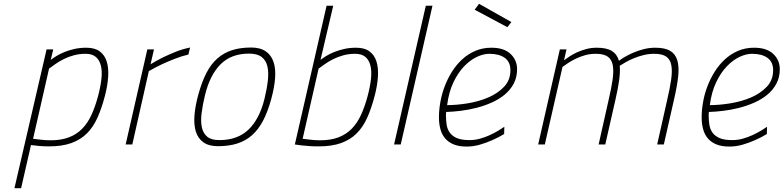

<svg xmlns="http://www.w3.org/2000/svg" viewBox="-20 -760 4122 1010"><path d="M246 -22Q302 -22 342.5 -37.5Q383 -53 412 -82.5Q441 -112 461 -155.5Q481 -199 496 -255Q509 -304 513.5 -345Q518 -386 510.5 -415.5Q503 -445 483.5 -461Q464 -477 430 -477Q397 -477 368 -469Q339 -461 315 -449Q291 -437 272 -423.5Q253 -410 238 -399L154 -30Q170 -28 187 -26Q201 -24 216.5 -23Q232 -22 246 -22ZM434 -509Q479 -509 505 -489.5Q531 -470 541.5 -436Q552 -402 549 -356Q546 -310 532 -256Q515 -191 493 -141.5Q471 -92 437.5 -58.5Q404 -25 355.5 -7.5Q307 10 238 10Q207 10 183 7.5Q159 5 143 3L91 230H56L225 -500H260L247 -445Q260 -455 278 -466Q296 -477 319.5 -486.5Q343 -496 372 -502.5Q401 -509 434 -509Z M755 -500H790L772 -422Q803 -441 837 -458Q866 -472 903 -487Q940 -502 980 -510L971 -473Q936 -465 899 -450.5Q862 -436 832 -422Q796 -405 763 -386L676 0H641Z M1127 9Q1079 9 1050.5 -11Q1022 -31 1010.5 -67Q999 -103 1003 -153.5Q1007 -204 1024 -265Q1042 -330 1066 -376.5Q1090 -423 1123.5 -452.5Q1157 -482 1200.5 -496Q1244 -510 1301 -510Q1349 -510 1378 -490Q1407 -470 1419 -434Q1431 -398 1427 -347.5Q1423 -297 1406 -236Q1388 -171 1363.5 -124.5Q1339 -78 1305.5 -48.5Q1272 -19 1228 -5Q1184 9 1127 9ZM1134 -23Q1230 -23 1287.5 -78.5Q1345 -134 1371 -239Q1384 -292 1389 -336Q1394 -380 1386.5 -411.5Q1379 -443 1356 -460.5Q1333 -478 1290 -478Q1197 -478 1141 -422.5Q1085 -367 1059 -262Q1046 -209 1040.5 -165Q1035 -121 1042 -89.5Q1049 -58 1070.5 -40.5Q1092 -23 1134 -23Z M1853 -509Q1898 -509 1924 -489.5Q1950 -470 1960.5 -436Q1971 -402 1968 -356Q1965 -310 1951 -256Q1934 -191 1912 -141.5Q1890 -92 1856.5 -58.5Q1823 -25 1774.5 -7.5Q1726 10 1657 10Q1631 10 1608 8.5Q1585 7 1568 5Q1548 3 1531 0L1698 -730H1733L1666 -445Q1679 -455 1697 -466Q1715 -477 1738.5 -486.5Q1762 -496 1791 -502.5Q1820 -509 1853 -509ZM1664 -22Q1720 -22 1760.5 -37.5Q1801 -53 1830 -82.5Q1859 -112 1879 -155.5Q1899 -199 1914 -255Q1927 -304 1931.5 -345Q1936 -386 1928.5 -415.5Q1921 -445 1901.5 -461Q1882 -477 1848 -477Q1815 -477 1786 -469Q1757 -461 1733 -449Q1709 -437 1690 -423.5Q1671 -410 1656 -399L1572 -30Q1588 -28 1605 -26Q1619 -24 1634.5 -23Q1650 -22 1664 -22Z M2220 -730H2255L2088 0H2053Z M2450 -23Q2478 -23 2505 -30.5Q2532 -38 2556 -49Q2580 -60 2600 -72Q2620 -84 2633 -93L2632 -55Q2601 -36 2568 -22Q2539 -9 2504.5 1Q2470 11 2435 11Q2395 11 2367.5 0Q2340 -11 2322.5 -31Q2305 -51 2297 -79.5Q2289 -108 2289 -143Q2289 -181 2296.5 -223.5Q2304 -266 2319.5 -306.5Q2335 -347 2358 -383.5Q2381 -420 2411.5 -448Q2442 -476 2480.5 -492.5Q2519 -509 2565 -509Q2631 -509 2665.5 -476.5Q2700 -444 2700 -396Q2700 -353 2682 -319.5Q2664 -286 2634 -261.5Q2604 -237 2565.5 -220Q2527 -203 2485.5 -192.5Q2444 -182 2403 -177Q2362 -172 2327 -171Q2326 -165 2326 -160.5Q2326 -156 2326 -152Q2326 -127 2329.5 -104Q2333 -81 2345.5 -63Q2358 -45 2382.5 -34Q2407 -23 2450 -23ZM2332 -207Q2382 -207 2440.5 -216.5Q2499 -226 2549 -247.5Q2599 -269 2632 -304Q2665 -339 2665 -391Q2665 -434 2635.5 -455.5Q2606 -477 2554 -477Q2523 -477 2488 -460.5Q2453 -444 2421 -410.5Q2389 -377 2365 -326.5Q2341 -276 2332 -207ZM2670 -644 2649 -617 2477 -709 2500 -740Z M2811 0 2925 -500H2960L2947 -443Q2959 -452 2976.5 -463.5Q2994 -475 3016 -485Q3038 -495 3064 -502Q3090 -509 3119 -509Q3171 -509 3198.5 -492Q3226 -475 3236 -440Q3247 -449 3266.5 -460.5Q3286 -472 3311.5 -483Q3337 -494 3366.5 -501.5Q3396 -509 3427 -509Q3478 -509 3505.5 -492.5Q3533 -476 3543 -442.5Q3553 -409 3547.5 -358Q3542 -307 3526 -238L3472 0H3437L3490 -236Q3504 -296 3510.5 -341Q3517 -386 3511.5 -416.5Q3506 -447 3485 -462Q3464 -477 3422 -477Q3393 -477 3366.5 -470.5Q3340 -464 3316.5 -454.5Q3293 -445 3273.5 -434Q3254 -423 3240 -414Q3243 -382 3237 -338Q3231 -294 3218 -238L3164 0H3129L3182 -236Q3196 -296 3202.5 -341Q3209 -386 3203.5 -416.5Q3198 -447 3177 -462Q3156 -477 3114 -477Q3084 -477 3057.5 -469.5Q3031 -462 3008.5 -451Q2986 -440 2968.5 -428.5Q2951 -417 2939 -408L2846 0Z M3832 -23Q3860 -23 3887 -30.5Q3914 -38 3938 -49Q3962 -60 3982 -72Q4002 -84 4015 -93L4014 -55Q3983 -36 3950 -22Q3921 -9 3886.5 1Q3852 11 3817 11Q3777 11 3749.5 0Q3722 -11 3704.5 -31Q3687 -51 3679 -79.5Q3671 -108 3671 -143Q3671 -181 3678.5 -223.5Q3686 -266 3701.5 -306.5Q3717 -347 3740 -383.5Q3763 -420 3793.5 -448Q3824 -476 3862.5 -492.5Q3901 -509 3947 -509Q4013 -509 4047.5 -476.5Q4082 -444 4082 -396Q4082 -353 4064 -319.5Q4046 -286 4016 -261.5Q3986 -237 3947.5 -220Q3909 -203 3867.5 -192.5Q3826 -182 3785 -177Q3744 -172 3709 -171Q3708 -165 3708 -160.5Q3708 -156 3708 -152Q3708 -127 3711.5 -104Q3715 -81 3727.5 -63Q3740 -45 3764.5 -34Q3789 -23 3832 -23ZM3714 -207Q3764 -207 3822.5 -216.5Q3881 -226 3931 -247.5Q3981 -269 4014 -304Q4047 -339 4047 -391Q4047 -434 4017.5 -455.5Q3988 -477 3936 -477Q3905 -477 3870 -460.5Q3835 -444 3803 -410.5Q3771 -377 3747 -326.5Q3723 -276 3714 -207Z"/></svg>

Font: Panefresco 1wt
Style: Italic
Weight: 250
Version: Version 1.000